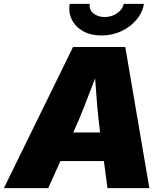

<svg xmlns="http://www.w3.org/2000/svg" viewBox="-43 -970 858 990"><path d="M-22.9 0 333.5 -727.5H603L727.1 0H511.2L492.7 -139.6H268.6L205.6 0ZM335 -287.1H473.1Q464.4 -354 458.3 -424.3Q452.1 -494.6 447.3 -565.9Q420.4 -494.6 392.8 -424.3Q365.2 -354 335 -287.1ZM480.5 -787.1Q425.8 -787.1 386.2 -808.8Q346.7 -830.6 327.9 -867.7Q309.1 -904.8 316.4 -950.2H419.9Q415 -921.9 437.3 -902.1Q459.5 -882.3 496.6 -882.3Q533.2 -882.3 561.5 -902.1Q589.8 -921.9 594.7 -950.2H699.2Q691.9 -904.8 660.4 -867.7Q628.9 -830.6 582 -808.8Q535.2 -787.1 480.5 -787.1Z"/></svg>

Font: Inter Black
Style: Italic
Weight: 900
Italic angle: -9.39999°
Designer: Rasmus Andersson
Foundry: rsms
Version: Version 4.000;git-a52131595